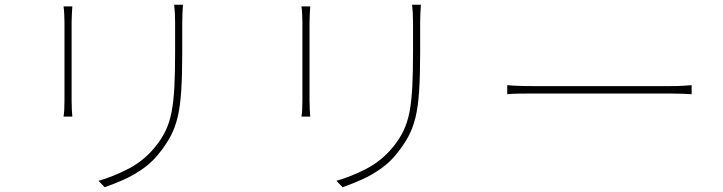

<svg xmlns="http://www.w3.org/2000/svg" viewBox="-20 -761 3040 807"><path d="M749 -741Q748 -725 747 -706.5Q746 -688 746 -668Q746 -654 746 -629Q746 -604 746 -579.5Q746 -555 746 -542Q746 -443 741.5 -376.5Q737 -310 726 -266Q715 -222 697 -188.5Q679 -155 653 -122Q622 -81 581.5 -52.5Q541 -24 499 -5.5Q457 13 420 26L394 -1Q457 -19 520.5 -52Q584 -85 631 -142Q659 -176 676 -211.5Q693 -247 701.5 -292Q710 -337 713 -397.5Q716 -458 716 -541Q716 -555 716 -580Q716 -605 716 -630Q716 -655 716 -668Q716 -688 715 -706.5Q714 -725 712 -741ZM284 -734Q283 -723 282 -701Q281 -679 281 -667Q281 -663 281 -639.5Q281 -616 281 -581Q281 -546 281 -506.5Q281 -467 281 -431Q281 -395 281 -369.5Q281 -344 281 -337Q281 -318 282 -299.5Q283 -281 284 -271H247Q249 -281 250 -298.5Q251 -316 251 -337Q251 -344 251 -369.5Q251 -395 251 -431Q251 -467 251 -506.5Q251 -546 251 -581Q251 -616 251 -639.5Q251 -663 251 -667Q251 -680 250 -701.5Q249 -723 247 -734Z M1749 -741Q1748 -725 1747 -706.5Q1746 -688 1746 -668Q1746 -654 1746 -629Q1746 -604 1746 -579.5Q1746 -555 1746 -542Q1746 -443 1741.5 -376.5Q1737 -310 1726 -266Q1715 -222 1697 -188.5Q1679 -155 1653 -122Q1622 -81 1581.5 -52.5Q1541 -24 1499 -5.5Q1457 13 1420 26L1394 -1Q1457 -19 1520.5 -52Q1584 -85 1631 -142Q1659 -176 1676 -211.5Q1693 -247 1701.5 -292Q1710 -337 1713 -397.5Q1716 -458 1716 -541Q1716 -555 1716 -580Q1716 -605 1716 -630Q1716 -655 1716 -668Q1716 -688 1715 -706.5Q1714 -725 1712 -741ZM1284 -734Q1283 -723 1282 -701Q1281 -679 1281 -667Q1281 -663 1281 -639.5Q1281 -616 1281 -581Q1281 -546 1281 -506.5Q1281 -467 1281 -431Q1281 -395 1281 -369.5Q1281 -344 1281 -337Q1281 -318 1282 -299.5Q1283 -281 1284 -271H1247Q1249 -281 1250 -298.5Q1251 -316 1251 -337Q1251 -344 1251 -369.5Q1251 -395 1251 -431Q1251 -467 1251 -506.5Q1251 -546 1251 -581Q1251 -616 1251 -639.5Q1251 -663 1251 -667Q1251 -680 1250 -701.5Q1249 -723 1247 -734Z M2112 -403Q2124 -402 2140 -401Q2156 -400 2178 -399.5Q2200 -399 2230 -399Q2236 -399 2266.5 -399Q2297 -399 2343 -399Q2389 -399 2443.5 -399Q2498 -399 2553.5 -399Q2609 -399 2658 -399Q2707 -399 2741.5 -399Q2776 -399 2789 -399Q2829 -399 2851.5 -400.5Q2874 -402 2887 -403V-365Q2874 -366 2849.5 -367Q2825 -368 2790 -368Q2777 -368 2742 -368Q2707 -368 2658.5 -368Q2610 -368 2554.5 -368Q2499 -368 2444.5 -368Q2390 -368 2344 -368Q2298 -368 2267.5 -368Q2237 -368 2230 -368Q2190 -368 2160.5 -367.5Q2131 -367 2112 -365Z"/></svg>

Font: Noto Sans SC Thin Thin
Style: Regular
Weight: 250
Version: Version 2.004-H2;hotconv 1.0.118;makeotfexe 2.5.65603